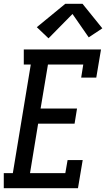

<svg xmlns="http://www.w3.org/2000/svg" viewBox="-36 -997 562 1017"><path d="M-16 0V-80H32L127 -655H90V-735H499L474 -586H394L405 -655H218L179 -422H372L359 -342H166L123 -80H310L322 -149H402L377 0ZM221 -794 159 -853 310 -977H401L506 -847L434 -799L348 -923Z"/></svg>

Font: Iosevka Curly Slab MdObl
Style: Regular
Weight: 500
Italic angle: -9°
Monospace: yes
Designer: Belleve Invis
Foundry: Belleve Invis
Version: Version 11.0.0; ttfautohint (v1.8.3)